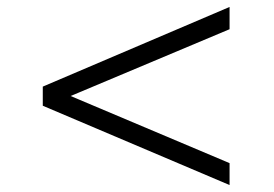

<svg xmlns="http://www.w3.org/2000/svg" viewBox="-20 -562 788 552"><path d="M640 -30 103 -258V-313L640 -542V-478L157 -275V-297L640 -93Z"/></svg>

Font: Nunito Sans 10pt Expanded Light
Style: Regular
Weight: 300
Width: 7
Designer: Vernon Adams
Foundry: Vernon Adams
Version: Version 3.101;gftools[0.9.27]